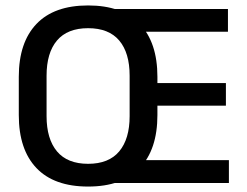

<svg xmlns="http://www.w3.org/2000/svg" viewBox="-20 -672 907 705"><path d="M303.5 13Q178.5 13 113.8 -55Q49 -123 49 -249.5V-390Q49 -516 113.8 -584Q178.5 -652 303.5 -652Q428.5 -652 493.2 -584Q558 -516 558 -390V-249.5Q558 -123 493.2 -55Q428.5 13 303.5 13ZM303.5 -70.5Q379.5 -70.5 417.8 -116.2Q456 -162 456 -245.5V-394Q456 -478 417.8 -523.2Q379.5 -568.5 303.5 -568.5Q227.5 -568.5 189.2 -523.2Q151 -478 151 -394V-245.5Q151 -162 189.2 -116.2Q227.5 -70.5 303.5 -70.5ZM385 0V-84H820.5V0ZM467.5 -284V-367H809.5V-284ZM384.5 -555.5V-639H817V-555.5Z"/></svg>

Font: Anek Odia Medium
Style: Regular
Weight: 500
Designer: Yesha Goshar & Mahesh Sahu (Odia), Yesha Goshar (Latin)
Foundry: Ek Type
Version: Version 1.003